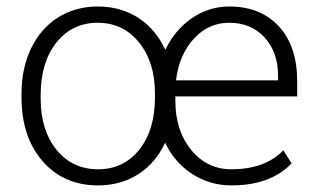

<svg xmlns="http://www.w3.org/2000/svg" viewBox="-20 -558 964 588"><path d="M45.9 -272Q45.9 -348.6 75.4 -410.2Q105 -471.7 158.4 -504.9Q211.9 -538.1 279.3 -538.1Q348.6 -538.1 402.3 -504.2Q456.1 -470.2 486.3 -405.3Q515.6 -466.8 567.9 -502.4Q620.1 -538.1 681.6 -538.1Q777.8 -538.1 834 -477.3Q890.1 -416.5 890.1 -309.6V-262.7H517.1V-248.5Q517.1 -158.2 565.4 -98.9Q613.8 -39.6 689 -39.6Q791.5 -39.6 847.7 -97.7L873 -57.6Q808.1 9.8 689 9.8Q622.6 9.8 568.4 -25.4Q514.2 -60.5 485.8 -121.1Q456.1 -57.6 402.6 -23.9Q349.1 9.8 280.3 9.8Q175.3 9.8 110.6 -64.2Q45.9 -138.2 45.9 -260.3ZM104.5 -255.9Q104.5 -159.7 152.8 -99.6Q201.2 -39.6 280.3 -39.6Q358.4 -39.6 406.5 -99.6Q454.6 -159.7 454.6 -260.7V-272Q454.6 -367.2 406 -427.7Q357.4 -488.3 279.3 -488.3Q201.2 -488.3 152.8 -427.7Q104.5 -367.2 104.5 -266.6ZM681.6 -488.3Q618.2 -488.3 573.2 -439Q528.3 -389.6 519 -312H831.5V-326.7Q831.5 -397.9 790.5 -443.1Q749.5 -488.3 681.6 -488.3Z"/></svg>

Font: Roboto-Light
Style: Regular
Weight: 300
Designer: Google
Version: Version 2.137; 2017